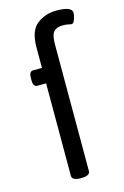

<svg xmlns="http://www.w3.org/2000/svg" viewBox="-117 -810 559 865"><g transform="rotate(-15 162.5 -377.0)"><path d="M108 -20V-451H68Q58 -451 53 -458Q48 -465 48 -481V-493Q48 -509 53 -516Q58 -523 68 -523H108V-618Q108 -697 147 -726.5Q186 -756 237 -756Q310 -756 310 -726Q310 -716 304 -697.5Q298 -679 289 -679Q284 -679 274.5 -681.5Q265 -684 246 -684Q220 -684 206 -669.5Q192 -655 192 -610V-20Q192 2 152 2H148Q108 2 108 -20Z"/></g></svg>

Font: Asap-Regular
Style: Regular
Weight: 400
Designer: Pablo Cosgaya
Foundry: Omnibus-Type
Version: Version 2.000; ttfautohint (v1.8)